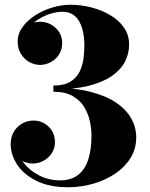

<svg xmlns="http://www.w3.org/2000/svg" viewBox="-20 -779 634 809"><path d="M267.5 10Q187.5 10 133.5 -17Q79.5 -44 52.2 -85.8Q25 -127.5 25 -170.5Q25 -215 53.2 -243Q81.5 -271 121.5 -271Q158 -271 184.8 -245.5Q211.5 -220 211.5 -179Q211.5 -154 198.2 -133.8Q185 -113.5 163.8 -101.8Q142.5 -90 118.5 -90Q95 -90 73.8 -101Q52.5 -112 39.2 -130.5Q26 -149 26 -170.5H52Q52 -131 77.2 -96.5Q102.5 -62 143.8 -40.5Q185 -19 233 -19Q279.5 -19 308.8 -41.8Q338 -64.5 351.8 -106.8Q365.5 -149 365.5 -207.5Q365.5 -235.5 358.8 -267.5Q352 -299.5 334.8 -328Q317.5 -356.5 286 -374.5Q254.5 -392.5 205 -392.5V-409Q295.5 -409 361.5 -392Q427.5 -375 470.2 -345.8Q513 -316.5 533.5 -279Q554 -241.5 554 -200Q554 -151.5 529.5 -112.5Q505 -73.5 463.8 -46.2Q422.5 -19 371.5 -4.5Q320.5 10 267.5 10ZM205 -402V-418.5Q251 -418.5 277.2 -435.2Q303.5 -452 316 -478.2Q328.5 -504.5 332 -533.5Q335.5 -562.5 335.5 -587.5Q335.5 -616 330.5 -641.5Q325.5 -667 314.8 -687Q304 -707 286.2 -718.2Q268.5 -729.5 243 -729.5Q220 -729.5 192.2 -721Q164.5 -712.5 139.2 -696Q114 -679.5 97.8 -656.5Q81.5 -633.5 81.5 -604H55.5Q55.5 -628.5 69.8 -647.2Q84 -666 105.8 -676.8Q127.5 -687.5 149 -687.5Q173 -687.5 194.2 -676Q215.5 -664.5 228.8 -644.5Q242 -624.5 242 -597.5Q242 -568.5 227.8 -547.8Q213.5 -527 192 -516.2Q170.5 -505.5 149 -505.5Q125 -505.5 103.2 -517.8Q81.5 -530 68 -552.2Q54.5 -574.5 54.5 -604Q54.5 -636.5 74.8 -664.8Q95 -693 128 -714.2Q161 -735.5 200.2 -747.2Q239.5 -759 277.5 -759Q319.5 -759 362.8 -748.2Q406 -737.5 442.5 -716.5Q479 -695.5 501.5 -664Q524 -632.5 524 -591Q524 -553.5 506.8 -519.5Q489.5 -485.5 451.5 -459Q413.5 -432.5 352.5 -417.2Q291.5 -402 205 -402Z"/></svg>

Font: Bodoni Moda 9pt ExtraBold
Style: Regular
Weight: 800
Designer: Owen Earl
Foundry: indestructible type
Version: Version 2.005